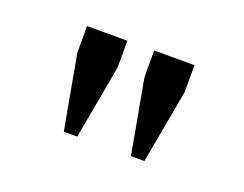

<svg xmlns="http://www.w3.org/2000/svg" viewBox="-52 -754 513 403"><g transform="rotate(20 205.0 -552.5)"><path d="M85 -665H175V-605L145 -440H115L85 -605ZM235 -665H325V-605L295 -440H265L235 -605Z"/></g></svg>

Font: Unica One
Style: Regular
Weight: 400
Designer: Eduardo Rodriguez Tunni
Foundry: Eduardo Rodriguez Tunni
Version: Version 1.001